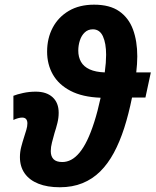

<svg xmlns="http://www.w3.org/2000/svg" viewBox="-20 -788 663 818"><path d="M234.9 9.8Q181.6 9.8 143.6 -5.4Q105.5 -20.5 85.2 -49.3Q64.9 -78.1 64.9 -118.7Q64.9 -140.6 70.3 -161.6Q75.7 -182.6 82.5 -203.6Q87.9 -220.2 92.3 -235.1Q96.7 -250 96.7 -262.2Q96.7 -273.9 91.3 -280.5Q85.9 -287.1 74.2 -287.1Q66.9 -287.1 56.9 -284.4Q46.9 -281.7 37.1 -276.9V-379.9Q52.7 -386.2 78.4 -391.8Q104 -397.5 132.3 -397.5Q178.2 -397.5 204.1 -373.8Q230 -350.1 230 -307.6Q230 -286.1 224.6 -264.2Q219.2 -242.2 212.4 -221.7Q206.5 -200.7 201.4 -180.9Q196.3 -161.1 196.3 -144Q196.3 -122.1 208 -109.9Q219.7 -97.7 245.6 -97.7Q265.1 -97.7 283.4 -107.4Q301.8 -117.2 318.8 -137.7Q335.9 -158.2 351.6 -190.7Q367.2 -223.1 381.6 -268.1Q396 -313 408.7 -371.6Q331.1 -374.5 280.5 -400.9Q230 -427.2 205.3 -470.5Q180.7 -513.7 180.7 -567.9Q180.7 -625 204.6 -670.2Q228.5 -715.3 273.2 -741.7Q317.9 -768.1 380.9 -768.1Q447.8 -768.1 488 -740Q528.3 -711.9 546.6 -662.4Q564.9 -612.8 564.9 -547.9Q564.9 -531.2 563.7 -514.6Q562.5 -498 560.5 -479.5H622.6L599.6 -372.6H542.5Q528.3 -302.2 509.3 -242.9Q490.2 -183.6 465.1 -137Q439.9 -90.3 407 -57.6Q374 -24.9 331.3 -7.6Q288.6 9.8 234.9 9.8ZM426.3 -479.5Q429.2 -500.5 430.7 -519.8Q432.1 -539.1 432.1 -554.7Q432.1 -603.5 418.5 -633.3Q404.8 -663.1 375.5 -663.1Q355 -663.1 341.1 -649.9Q327.1 -636.7 320.3 -615.7Q313.5 -594.7 313.5 -572.3Q313.5 -544.9 325.2 -524.4Q336.9 -503.9 362.1 -492.4Q387.2 -481 426.3 -479.5Z"/></svg>

Font: Open Sans SemiCondensed
Style: Bold Italic
Weight: 700
Width: 4
Italic angle: -12°
Designer: Monotype Design Team
Foundry: Monotype Imaging Inc.
Version: Version 3.003